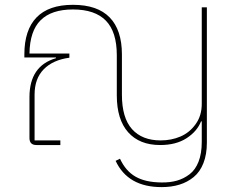

<svg xmlns="http://www.w3.org/2000/svg" viewBox="-20 -596 975 789"><path d="M809.1 -565.9H830.1V-9.8Q830.1 38.6 815.9 74.5Q801.8 110.4 775.9 131.6Q750 152.8 717.3 162.8Q684.6 172.9 644 172.9Q505.4 172.9 455.1 64.9L473.1 56.2Q496.1 106.4 536.9 129.9Q577.6 153.3 644 153.8Q679.2 154.3 707.3 146.2Q735.4 138.2 759 120.1Q782.7 102.1 795.9 68.4Q809.1 34.7 809.1 -12.2V-97.2H806.2Q789.6 -55.7 746.3 -27.8Q703.1 0 638.2 0Q553.2 0 506.6 -52.5Q460 -105 460 -204.1V-369.1Q460 -465.3 415 -511.2Q370.1 -557.1 279.8 -557.1Q191.4 -557.1 147 -512.9Q102.5 -468.8 101.1 -376H265.1V-358.9Q197.3 -349.6 159.7 -311.3Q122.1 -272.9 122.1 -207V-19H228V0H129.9Q101.1 0 101.1 -28.8V-196.8Q101.1 -325.2 210 -356.9V-359.9H80.1V-372.1Q80.1 -472.7 130.1 -524.4Q180.2 -576.2 279.8 -576.2Q380.4 -576.2 430.7 -524.4Q481 -472.7 481 -372.1V-207Q481 -111.8 522.5 -65.4Q564 -19 640.1 -19Q684.1 -19 721.4 -34.9Q758.8 -50.8 783.9 -85.7Q809.1 -120.6 809.1 -168.9Z"/></svg>

Font: Anuphan Thin
Style: Regular
Weight: 250
Designer: Mike Abbink, Paul van der Laan, Pieter van Rosmalen, Mint Tantisuwanna
Foundry: Bold Monday; Cadson Demak
Version: Version 3.002;hotconv 1.0.109;makeotfexe 2.5.65596